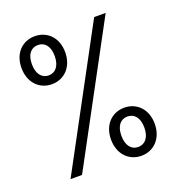

<svg xmlns="http://www.w3.org/2000/svg" viewBox="-136 -851 892 972"><g transform="rotate(-20 310.0 -365.0)"><path d="M159 -483.5C225.5 -483.5 277 -533.5 277 -613.5C277 -693 225.5 -742 159 -742C93 -742 41.5 -693 41.5 -613.5C41.5 -533.5 93 -483.5 159 -483.5ZM159 -531C124 -531 97.5 -558.5 97.5 -613.5C97.5 -668.5 124 -694.5 159 -694.5C194 -694.5 220.5 -668.5 220.5 -613.5C220.5 -558.5 194 -531 159 -531ZM461 12C527.5 12 579 -38 579 -118C579 -197.5 527.5 -247 461 -247C395 -247 343.5 -197.5 343.5 -118C343.5 -38 395 12 461 12ZM461 -35.5C426 -35.5 399.5 -62.5 399.5 -118C399.5 -173 426 -199.5 461 -199.5C496 -199.5 523 -173 523 -118C523 -62.5 496 -35.5 461 -35.5ZM144.5 0 537.5 -730H475.5L82.5 0Z"/></g></svg>

Font: Monaspace Neon Light
Style: Regular
Weight: 300
Designer: Riley Cran & the Lettermatic Team
Foundry: Lettermatic
Version: Version 1.200 (Monaspace Neon)